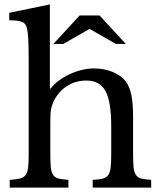

<svg xmlns="http://www.w3.org/2000/svg" viewBox="-20 -850 728 870"><path d="M208 -159Q208 -118 210 -94Q212 -70 220.5 -57.5Q229 -45 245 -41Q261 -37 290 -35V0H24V-35Q53 -37 70 -41Q87 -45 96 -57Q105 -69 107.5 -91.5Q110 -114 110 -152V-571Q110 -631 108.5 -665.5Q107 -700 103 -718Q99 -741 83 -749.5Q67 -758 22 -758V-792L206 -830V-449H210Q225 -469 247.5 -485.5Q270 -502 296 -514Q322 -526 350.5 -533Q379 -540 406 -540Q452 -540 490.5 -524Q529 -508 550 -481Q567 -458 575 -420.5Q583 -383 583 -319V-159Q583 -118 585 -94.5Q587 -71 595.5 -58Q604 -45 620 -41Q636 -37 665 -35V0H400V-35Q428 -36 445 -40.5Q462 -45 470.5 -57Q479 -69 481.5 -91.5Q484 -114 484 -152V-278Q484 -390 458 -437.5Q432 -485 371 -485Q323 -485 285 -461Q247 -437 225 -395Q220 -384 216.5 -374.5Q213 -365 211 -353Q209 -341 208.5 -325.5Q208 -310 208 -287ZM431 -780 550 -651H505L386 -719L267 -651H222L341 -780Z"/></svg>

Font: SVN-Libre Baskerville
Style: Regular
Weight: 400
Designer: Pablo Impallari, Rodrigo Fuenzalida
Foundry: Pablo Impallari, Rodrigo Fuenzalida
Version: Version 1.000; ttfautohint (v1.8.4)